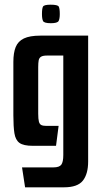

<svg xmlns="http://www.w3.org/2000/svg" viewBox="-20 -622 436 819"><path d="M87 177 74 92H208Q233 92 241.5 80.5Q250 69 250 39V-385H180Q163 -385 155 -380Q147 -375 145 -364.5Q143 -354 143 -336V-137Q143 -114 146 -103Q149 -92 156.5 -88.5Q164 -85 178 -85H230L219 0H120Q80 0 63 -12.5Q46 -25 41.5 -53.5Q37 -82 37 -130V-358Q37 -397 47 -421.5Q57 -446 82 -458Q107 -470 152 -470H356V67Q356 120 333.5 148.5Q311 177 253 177ZM197 -523Q168 -523 163.5 -532.5Q159 -542 159 -562Q159 -586 163.5 -594Q168 -602 196 -602Q226 -602 230.5 -594Q235 -586 235 -562Q235 -542 230 -532.5Q225 -523 197 -523Z"/></svg>

Font: Smooch Sans Thin
Style: Bold
Weight: 700
Version: Version 1.010